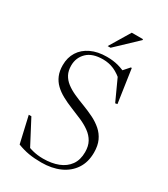

<svg xmlns="http://www.w3.org/2000/svg" viewBox="-216 -981 950 1088"><g transform="rotate(30 259.0 -437.0)"><path d="M407.5 -657.5 370.5 -667 409 -710.5H415L447 -492.5L433.5 -490L361.5 -647.5L396 -605.5Q357 -642 322.8 -656.8Q288.5 -671.5 250.5 -671.5Q181 -671.5 145.8 -637Q110.5 -602.5 110.5 -551Q110.5 -517.5 123.2 -493.2Q136 -469 159.2 -451Q182.5 -433 214.2 -418.5Q246 -404 283.5 -390Q321.5 -375.5 354.8 -359Q388 -342.5 414 -319.8Q440 -297 454.8 -265Q469.5 -233 469.5 -188Q469.5 -125 440 -80.8Q410.5 -36.5 358.5 -13.2Q306.5 10 238 10Q192 10 155.5 3.8Q119 -2.5 81.5 -17L42 -189H59L152.5 -11L96 -52Q131 -31.5 165 -22.8Q199 -14 235.5 -14Q291.5 -14 334 -30.5Q376.5 -47 400.5 -80.5Q424.5 -114 424.5 -165Q424.5 -204.5 409.2 -231.8Q394 -259 367.2 -278.5Q340.5 -298 306.5 -313Q272.5 -328 234.5 -343Q197 -358 166.5 -374.8Q136 -391.5 114 -412.8Q92 -434 80 -462.5Q68 -491 68 -529Q68 -579 91.5 -616.2Q115 -653.5 158.8 -674.2Q202.5 -695 262 -695Q304.5 -695 338.5 -685.5Q372.5 -676 407.5 -657.5ZM234.5 -749.5 315 -883.5H388.5V-877.5L253.5 -749.5Z"/></g></svg>

Font: Newsreader 36pt Light
Style: Regular
Weight: 300
Designer: Hugues Gentile
Foundry: Production Type
Version: Version 1.003